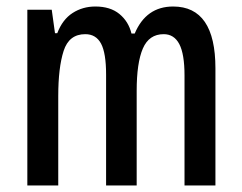

<svg xmlns="http://www.w3.org/2000/svg" viewBox="-20 -570 743 590"><path d="M512 -550Q642 -550 642 -360V0H547V-338Q547 -404 531 -434.5Q515 -465 483 -465Q438 -465 419 -421Q400 -377 400 -291V0H306V-341Q306 -407 290.5 -436Q275 -465 242 -465Q192 -465 175.5 -413.5Q159 -362 159 -275V0H64V-540H139L149 -468H156Q172 -510 203 -530Q234 -550 273 -550Q319 -550 347 -527Q375 -504 384 -467H394Q429 -550 512 -550Z"/></svg>

Font: Noto Sans Kannada ExtraCondensed Medium
Style: Regular
Weight: 500
Width: 2
Designer: Jelle Bosma - Monotype Design Team
Foundry: Monotype Imaging Inc.
Version: Version 2.005; ttfautohint (v1.8.4.7-5d5b)